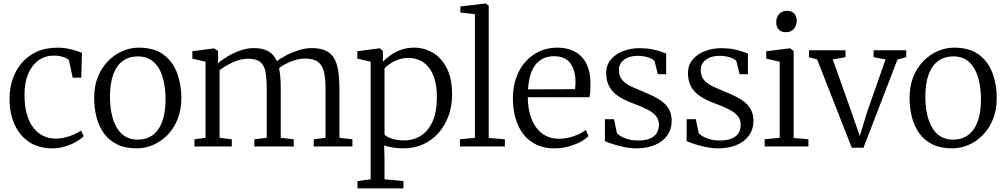

<svg xmlns="http://www.w3.org/2000/svg" viewBox="-20 -839 5765 1100"><path d="M280.5 11Q200.5 11 146 -26Q91.5 -63 63.2 -126.5Q35 -190 34.5 -269Q34 -328.5 51.2 -381.8Q68.5 -435 103 -476.5Q137.5 -518 189.5 -542Q241.5 -566 310.5 -566Q339.5 -566 366.5 -560.8Q393.5 -555.5 415.2 -548.5Q437 -541.5 449.5 -536L445.5 -394H396.5L376 -490Q374.5 -498 361.8 -504.8Q349 -511.5 330 -516Q311 -520.5 290 -520.5Q239.5 -520.5 201.5 -493.8Q163.5 -467 142 -417.2Q120.5 -367.5 120.5 -298.5Q120 -234.5 133.2 -186.8Q146.5 -139 170.8 -107.8Q195 -76.5 227.5 -60.8Q260 -45 298 -45Q328.5 -45 356.2 -52.2Q384 -59.5 406.8 -70Q429.5 -80.5 444 -91L460 -59Q441.5 -41 412.5 -24.8Q383.5 -8.5 349 1.2Q314.5 11 280.5 11Z M519.5 -278.5Q519.5 -346.5 541.2 -399.8Q563 -453 599.8 -490Q636.5 -527 681.8 -546.5Q727 -566 774.5 -566Q863 -566 916.8 -526Q970.5 -486 994.8 -420.2Q1019 -354.5 1019 -277Q1019 -209 997.2 -155.5Q975.5 -102 939 -65Q902.5 -28 857 -8.5Q811.5 11 764 11Q697.5 11 650.8 -12Q604 -35 575.2 -75.2Q546.5 -115.5 533 -167.8Q519.5 -220 519.5 -278.5ZM769 -39Q819 -39 854.8 -65Q890.5 -91 909.5 -142.8Q928.5 -194.5 928.5 -270.5Q928.5 -319.5 920 -363.8Q911.5 -408 892.8 -442.5Q874 -477 844 -496.5Q814 -516 770 -516Q720 -516 684 -490Q648 -464 629 -412.8Q610 -361.5 610 -284.5Q610 -235 618.8 -190.8Q627.5 -146.5 646.5 -112Q665.5 -77.5 695.8 -58.2Q726 -39 769 -39Z M1094 0V-41L1157.5 -49.5V-485.5L1082 -503V-545.5L1206.5 -562L1229 -547.5L1229.5 -506.5L1228.5 -477Q1250.5 -496 1284.5 -516.2Q1318.5 -536.5 1357.5 -550Q1396.5 -563.5 1432.5 -563.5Q1485.5 -563.5 1517.5 -545.2Q1549.5 -527 1566.5 -488Q1584.5 -503.5 1617.8 -521Q1651 -538.5 1690.2 -551Q1729.5 -563.5 1766 -563.5Q1813 -563.5 1844 -549.8Q1875 -536 1892.5 -507.8Q1910 -479.5 1917.2 -436Q1924.5 -392.5 1924.5 -333V-49.5L1999 -41V0H1777.5V-41L1845 -49.5V-330Q1845 -386.5 1836.5 -425.2Q1828 -464 1802.8 -483.8Q1777.5 -503.5 1727.5 -503.5Q1700.5 -503.5 1673 -495.5Q1645.5 -487.5 1620.8 -475Q1596 -462.5 1579 -449Q1582 -433.5 1584.2 -415Q1586.5 -396.5 1587.5 -375.5Q1588.5 -354.5 1588.5 -331.5V-49.5L1663 -41V0H1437V-41L1508 -49.5V-332Q1508 -389 1501 -427Q1494 -465 1471.2 -483.8Q1448.5 -502.5 1401 -502.5Q1358.5 -502.5 1314 -482Q1269.5 -461.5 1238 -437V-49.5L1308 -41V0Z M2028 240.5V198.5L2103.5 188V-485.5L2027 -503V-545.5L2152.5 -562H2156.5L2173.5 -547V-485.5Q2190.5 -503 2216.2 -521.8Q2242 -540.5 2276.2 -553.2Q2310.5 -566 2353 -566Q2409 -566 2458.5 -537.8Q2508 -509.5 2539 -450Q2570 -390.5 2570 -295.5Q2570 -231.5 2550 -176Q2530 -120.5 2493.2 -78.2Q2456.5 -36 2405.2 -12.5Q2354 11 2291 11Q2263 11 2232 6.5Q2201 2 2181 -5.5L2183 80V188L2291.5 198.5V240.5ZM2294 -34.5Q2348 -34.5 2390.5 -61Q2433 -87.5 2458 -142.5Q2483 -197.5 2483 -282.5Q2483 -342 2470.2 -384.5Q2457.5 -427 2435 -454.2Q2412.5 -481.5 2383.2 -494.2Q2354 -507 2321 -507Q2289.5 -507 2262.5 -497.5Q2235.5 -488 2215 -474.2Q2194.5 -460.5 2183 -448V-69Q2190.5 -57 2221.8 -45.8Q2253 -34.5 2294 -34.5Z M2701 -49.5V-758L2617.5 -767V-802L2759.5 -819H2762L2780 -806.5V-48.5L2872.5 -41V0H2615V-41Z M3158 11Q3080 11 3026.5 -25.5Q2973 -62 2945.8 -127Q2918.5 -192 2918.5 -277Q2918.5 -341.5 2937.8 -394.8Q2957 -448 2991.2 -486.2Q3025.5 -524.5 3071.8 -545.2Q3118 -566 3171.5 -566Q3260 -566 3310 -515.8Q3360 -465.5 3363 -369Q3363 -340.5 3362 -319.2Q3361 -298 3357 -282H3004Q3004 -232 3015.2 -188.8Q3026.5 -145.5 3048.8 -113Q3071 -80.5 3104.8 -62.2Q3138.5 -44 3182.5 -44Q3225.5 -44 3269.2 -59.5Q3313 -75 3336 -95L3351.5 -59.5Q3332.5 -40 3301.8 -24.2Q3271 -8.5 3233.5 1.2Q3196 11 3158 11ZM3005 -327 3274.5 -328Q3276 -336 3276.5 -349.2Q3277 -362.5 3277 -371.5Q3277 -434.5 3248.2 -475.8Q3219.5 -517 3153.5 -517Q3123 -517 3097 -506.2Q3071 -495.5 3051.5 -472.8Q3032 -450 3020.2 -414Q3008.5 -378 3005 -327Z M3624 11Q3592.5 11 3557.2 3.8Q3522 -3.5 3491.8 -13.2Q3461.5 -23 3445.5 -30.5V-156H3498L3514 -78Q3520.5 -67.5 3538.5 -57.2Q3556.5 -47 3581.5 -40.5Q3606.5 -34 3633.5 -34Q3677 -34 3703.8 -45.2Q3730.5 -56.5 3742.8 -76.8Q3755 -97 3755 -124Q3755 -153.5 3738.5 -174Q3722 -194.5 3689 -211.8Q3656 -229 3606 -247Q3554.5 -266 3520.5 -289.5Q3486.5 -313 3469.8 -345Q3453 -377 3453 -421.5Q3453 -465.5 3479.2 -497.2Q3505.5 -529 3549.2 -546Q3593 -563 3644 -563Q3683.5 -563 3714 -557Q3744.5 -551 3765.2 -543.5Q3786 -536 3796.5 -532.5V-414H3749L3730.5 -487.5Q3725.5 -496.5 3711.2 -503.5Q3697 -510.5 3677.2 -514.8Q3657.5 -519 3636.5 -519Q3604 -519.5 3579 -509.8Q3554 -500 3540 -482Q3526 -464 3526 -439.5Q3526 -402.5 3544.8 -380.8Q3563.5 -359 3593.2 -345Q3623 -331 3656 -317.5Q3689 -304 3719.8 -289.5Q3750.5 -275 3775 -256Q3799.5 -237 3813.8 -210.8Q3828 -184.5 3828 -147.5Q3828 -98 3802.5 -62.5Q3777 -27 3731 -8Q3685 11 3624 11Z M4092.5 11Q4061 11 4025.8 3.8Q3990.5 -3.5 3960.2 -13.2Q3930 -23 3914 -30.5V-156H3966.5L3982.5 -78Q3989 -67.5 4007 -57.2Q4025 -47 4050 -40.5Q4075 -34 4102 -34Q4145.5 -34 4172.2 -45.2Q4199 -56.5 4211.2 -76.8Q4223.5 -97 4223.5 -124Q4223.5 -153.5 4207 -174Q4190.5 -194.5 4157.5 -211.8Q4124.5 -229 4074.5 -247Q4023 -266 3989 -289.5Q3955 -313 3938.2 -345Q3921.5 -377 3921.5 -421.5Q3921.5 -465.5 3947.8 -497.2Q3974 -529 4017.8 -546Q4061.5 -563 4112.5 -563Q4152 -563 4182.5 -557Q4213 -551 4233.8 -543.5Q4254.5 -536 4265 -532.5V-414H4217.5L4199 -487.5Q4194 -496.5 4179.8 -503.5Q4165.5 -510.5 4145.8 -514.8Q4126 -519 4105 -519Q4072.5 -519.5 4047.5 -509.8Q4022.5 -500 4008.5 -482Q3994.5 -464 3994.5 -439.5Q3994.5 -402.5 4013.2 -380.8Q4032 -359 4061.8 -345Q4091.5 -331 4124.5 -317.5Q4157.5 -304 4188.2 -289.5Q4219 -275 4243.5 -256Q4268 -237 4282.2 -210.8Q4296.5 -184.5 4296.5 -147.5Q4296.5 -98 4271 -62.5Q4245.5 -27 4199.5 -8Q4153.5 11 4092.5 11Z M4361 0V-41L4447 -49.5V-485.5L4370 -503V-545.5L4504 -562H4507.5L4527 -546.5V-48.5L4611.5 -41V0ZM4481.5 -654.5Q4455 -654.5 4441 -670.5Q4427 -686.5 4427 -711.5Q4427 -736.5 4442.2 -756.8Q4457.5 -777 4488.5 -777H4489.5Q4516.5 -777 4530.5 -760.8Q4544.5 -744.5 4544.5 -719.5Q4544.5 -694.5 4529 -674.5Q4513.5 -654.5 4482.5 -654.5Z M4860 7.5 4661.5 -498.5 4615 -511.5V-551H4824V-511.5L4751 -498.5L4859 -195L4906 -59.5L4945.5 -190.5L5053.5 -498.5L4985 -511.5V-551H5172V-511.5L5122 -498.5L4927 7.5Z M5191 -278.5Q5191 -346.5 5212.8 -399.8Q5234.5 -453 5271.2 -490Q5308 -527 5353.2 -546.5Q5398.5 -566 5446 -566Q5534.5 -566 5588.2 -526Q5642 -486 5666.2 -420.2Q5690.5 -354.5 5690.5 -277Q5690.5 -209 5668.8 -155.5Q5647 -102 5610.5 -65Q5574 -28 5528.5 -8.5Q5483 11 5435.5 11Q5369 11 5322.2 -12Q5275.5 -35 5246.8 -75.2Q5218 -115.5 5204.5 -167.8Q5191 -220 5191 -278.5ZM5440.5 -39Q5490.5 -39 5526.2 -65Q5562 -91 5581 -142.8Q5600 -194.5 5600 -270.5Q5600 -319.5 5591.5 -363.8Q5583 -408 5564.2 -442.5Q5545.5 -477 5515.5 -496.5Q5485.5 -516 5441.5 -516Q5391.5 -516 5355.5 -490Q5319.5 -464 5300.5 -412.8Q5281.5 -361.5 5281.5 -284.5Q5281.5 -235 5290.2 -190.8Q5299 -146.5 5318 -112Q5337 -77.5 5367.2 -58.2Q5397.5 -39 5440.5 -39Z"/></svg>

Font: Merriweather 28pt Light
Style: Regular
Weight: 300
Version: Version 2.100